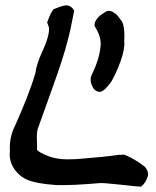

<svg xmlns="http://www.w3.org/2000/svg" viewBox="-20 -680 583 717"><path d="M505 17Q496 17 428.5 9.5Q361 2 349 4Q247 13 189 11Q116 6 81 -9Q50 -23 31.5 -52Q13 -81 17 -114Q14 -167 36 -210Q90 -331 112 -406Q116 -440 138 -487.5Q160 -535 163 -564Q163 -572 163 -575Q163 -578 160 -586Q157 -594 156 -596Q171 -638 181 -646Q216 -660 227 -660Q246 -660 257 -640Q243 -565 232 -526Q217 -465 172.5 -342.5Q128 -220 125 -210Q119 -196 118 -181.5Q117 -167 118 -149Q119 -131 118 -121Q124 -111 163 -96Q194 -85 230 -85Q263 -85 280 -87Q371 -94 425 -102Q436 -101 439 -102.5Q442 -104 454.5 -98Q467 -92 470 -90.5Q473 -89 485 -82Q497 -75 498 -74Q500 -72 509 -66Q518 -60 521.5 -56.5Q525 -53 529 -45.5Q533 -38 533 -29V-26Q526 2 507 17ZM436 -599Q447 -575 444 -526Q447 -498 430.5 -452Q414 -406 395 -374Q368 -337 352 -337Q342 -337 331 -347Q310 -378 324 -404Q353 -463 356 -514Q357 -546 333 -583Q332 -596 340.5 -607.5Q349 -619 356 -624Q363 -629 378 -638Q390 -642 402 -635Q414 -628 419.5 -621Q425 -614 436 -599Z"/></svg>

Font: Excalifont
Style: Regular
Weight: 400
Designer: Your Own Font Foundry (Virgil); Ján Filípek / DizajnDesign (Excalifont, modifications)
Foundry: Your Own Font Foundry (Virgil); Ján Filípek / DizajnDesign (Excalifont, modifications)
Version: Version 1.000;Glyphs 3.2 (3227)